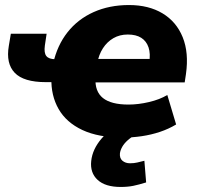

<svg xmlns="http://www.w3.org/2000/svg" viewBox="-20 -535 784 762"><path d="M469 11Q371 11 307 -19Q243 -49 212.5 -102.5Q182 -156 184 -225L198 -209H162Q74 -209 38.5 -246Q3 -283 15 -353L23 -401H165L158 -354Q154 -325 164 -312.5Q174 -300 200 -300H217L191 -283Q207 -355 248 -407Q289 -459 351.5 -487Q414 -515 492 -515Q570 -515 625 -482Q680 -449 705 -387.5Q730 -326 718 -241L713 -208H344L359 -226Q356 -172 388.5 -146Q421 -120 490 -120Q529 -120 571.5 -130Q614 -140 644 -158L679 -41Q649 -23 614.5 -11.5Q580 0 542.5 5.5Q505 11 469 11ZM487 -398Q455 -398 430 -383.5Q405 -369 388.5 -343.5Q372 -318 366 -284L359 -301H585L572 -286Q578 -322 569.5 -347Q561 -372 540.5 -385Q520 -398 487 -398ZM459 207Q398 207 367.5 179Q337 151 342 104Q347 57 383 15Q419 -27 472 -49L519 0Q501 9 487 21.5Q473 34 465.5 47Q458 60 456 73Q454 93 466 103Q478 113 496 113Q512 113 524.5 110Q537 107 553 103L560 189Q531 198 509 202.5Q487 207 459 207Z"/></svg>

Font: Nunito Sans 8pt Black
Style: Italic
Weight: 900
Italic angle: -9°
Version: Version 3.101;gftools[0.9.27]